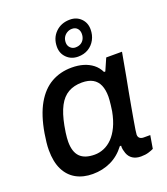

<svg xmlns="http://www.w3.org/2000/svg" viewBox="-142 -872 858 984"><g transform="rotate(-20 286.5 -380.0)"><path d="M195 12Q143 12 104.5 -9.5Q66 -31 45 -73.5Q24 -116 24 -180Q24 -200 26.5 -222Q29 -244 33 -269Q49 -363 83 -422.5Q117 -482 166.5 -510Q216 -538 278 -538Q313 -538 341.5 -529.5Q370 -521 392 -504Q414 -487 427 -460H434L463 -526H549L526 -399Q519 -362 511.5 -322.5Q504 -283 497.5 -245.5Q491 -208 485.5 -177.5Q480 -147 477 -126.5Q474 -106 474 -101Q474 -88 482 -81.5Q490 -75 503 -75H539L527 -4Q517 1 499.5 6.5Q482 12 458 12Q431 12 413 0.5Q395 -11 387 -33Q384 -42 381.5 -52.5Q379 -63 380 -75H373Q340 -31 294.5 -9.5Q249 12 195 12ZM238 -78Q264 -78 289 -88.5Q314 -99 335 -120.5Q356 -142 372 -175.5Q388 -209 397 -256Q400 -275 401.5 -289Q403 -303 404 -314Q405 -325 405 -334Q405 -371 394 -396.5Q383 -422 360 -435Q337 -448 301 -448Q258 -448 226.5 -430Q195 -412 174.5 -373Q154 -334 142 -271Q138 -250 136 -235Q134 -220 133 -208Q132 -196 132 -186Q132 -131 158 -104.5Q184 -78 238 -78ZM330 -579Q293 -579 268.5 -603Q244 -627 244 -663Q244 -711 275 -741.5Q306 -772 354 -772Q390 -772 413.5 -748.5Q437 -725 437 -689Q437 -658 423.5 -633Q410 -608 386 -593.5Q362 -579 330 -579ZM333 -628Q350 -628 362 -635Q374 -642 380.5 -654.5Q387 -667 387 -683Q387 -701 376.5 -712.5Q366 -724 348 -724Q333 -724 320.5 -716.5Q308 -709 301 -697Q294 -685 294 -668Q294 -651 305.5 -639.5Q317 -628 333 -628Z"/></g></svg>

Font: Archivo SemiBold Medium
Style: Italic
Weight: 500
Italic angle: -10°
Version: Version 2.001